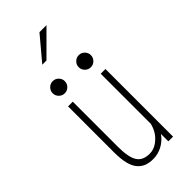

<svg xmlns="http://www.w3.org/2000/svg" viewBox="-278 -939 1006 1006"><g transform="rotate(-45 225.0 -436.0)"><path d="M142 -751 252 -882H304L173 -751ZM151.2 -574.8Q138 -561.5 119.5 -561.5Q101 -561.5 87.8 -574.8Q74.5 -588 74.5 -606.5Q74.5 -625 87.8 -638.2Q101 -651.5 119.5 -651.5Q138 -651.5 151.2 -638.2Q164.5 -625 164.5 -606.5Q164.5 -588 151.2 -574.8ZM344.2 -574.8Q331 -561.5 312.5 -561.5Q294 -561.5 280.8 -574.8Q267.5 -588 267.5 -606.5Q267.5 -625 280.8 -638.2Q294 -651.5 312.5 -651.5Q331 -651.5 344.2 -638.2Q357.5 -625 357.5 -606.5Q357.5 -588 344.2 -574.8ZM204 10Q175 10 153.8 1.8Q132.5 -6.5 116 -25.5Q99.5 -44.5 91.2 -78.2Q83 -112 83 -161V-501H118V-166Q118 -89 139 -56Q160 -23 210 -23Q241.5 -23 267.8 -42.5Q294 -62 307.5 -85.8Q321 -109.5 325 -131.5V-501H360V0H325V-55Q304 -24.5 271.8 -7.2Q239.5 10 204 10Z"/></g></svg>

Font: League Mono Condensed Thin
Style: Regular
Weight: 100
Width: 1
Designer: Tyler Finck
Foundry: The League of Moveable Type / Tyler Finck
Version: Version 2.210